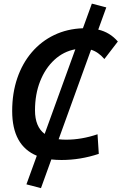

<svg xmlns="http://www.w3.org/2000/svg" viewBox="-20 -856 658 1039"><path d="M201.7 162.1 123 141.6 179.2 -13.2Q45.9 -68.4 45.9 -255.4Q45.9 -352.1 73.5 -432.9Q101.1 -513.7 152.1 -573.2Q203.1 -632.8 273.4 -666.5Q343.8 -700.2 428.7 -703.1L477.1 -836.4L555.2 -815.9L511.7 -695.8Q574.7 -681.2 617.7 -631.3L544.9 -536.6Q511.7 -575.2 472.7 -586.9L297.4 -102.5Q316.4 -100.1 337.9 -100.1Q421.4 -100.1 507.8 -129.4L514.6 -23.4Q415 9.8 313 9.8Q283.7 9.8 257.8 6.8ZM221.7 -131.3 387.7 -589.4Q323.7 -577.6 274.4 -532.2Q225.1 -486.8 197.3 -416.5Q169.4 -346.2 169.4 -258.8Q169.4 -170.4 221.7 -131.3Z"/></svg>

Font: Cascadia Code NF SemiBold
Style: Italic
Weight: 600
Italic angle: -10°
Monospace: yes
Designer: Aaron Bell
Foundry: Saja Typeworks
Version: Version 2404.023; ttfautohint (v1.8.4)